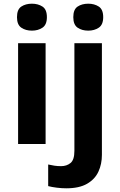

<svg xmlns="http://www.w3.org/2000/svg" viewBox="-20 -780 650 1040"><path d="M153 -760Q186 -760 210 -744.5Q234 -729 234 -687Q234 -646 210 -630Q186 -614 153 -614Q119 -614 95.5 -630Q72 -646 72 -687Q72 -729 95.5 -744.5Q119 -760 153 -760ZM227 -546V0H78V-546ZM377 -687Q377 -729 400.5 -744.5Q424 -760 458 -760Q491 -760 515 -744.5Q539 -729 539 -687Q539 -646 515 -630Q491 -614 458 -614Q424 -614 400.5 -630Q377 -646 377 -687ZM339 240Q314 240 286.5 236.5Q259 233 241 228V111Q259 115 275 117.5Q291 120 311 120Q341 120 362 103Q383 86 383 37V-546H532V59Q532 109 513 150Q494 191 451.5 215.5Q409 240 339 240Z"/></svg>

Font: Noto IKEA Simplified Chinese
Style: Bold
Weight: 700
Designer: Monotype Design Team
Foundry: Monotype Imaging Inc.
Version: Version 1.100